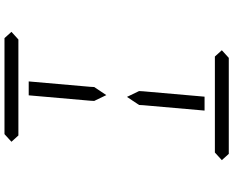

<svg xmlns="http://www.w3.org/2000/svg" viewBox="-112 -928 1040 856"><g transform="rotate(90 408.0 -500.0)"><path d="M204 -969 238 -1000H666L694 -969L660 -938H658H477H415H234H232ZM405 -108H343L367 -382L368 -400L404 -454L430 -400L429 -382ZM411 -892H473L449 -618L448 -600L412 -546L386 -600L387 -618ZM612 -31 578 0H150L122 -31L156 -62H158H339H401H582H584Z"/></g></svg>

Font: DSEG14 Classic Mini
Style: Light Italic
Weight: 300
Italic angle: -5°
Designer: Keshikan(Twitter:@keshinomi_88pro)
Version: Version 0.46